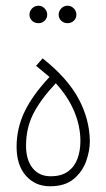

<svg xmlns="http://www.w3.org/2000/svg" viewBox="-20 -650 372 671"><path d="M155 1Q103 1 70.5 -36Q38 -73 38 -137Q38 -202 66 -260Q94 -318 153 -381L106 -420L129 -446Q215 -378 254 -306Q293 -234 294 -157Q294 -123 281 -86.5Q268 -50 237.5 -24.5Q207 1 155 1ZM157 -34Q195 -34 218 -51Q241 -68 251 -96Q261 -124 261 -157Q261 -209 239.5 -260.5Q218 -312 175 -359Q123 -304 97 -253.5Q71 -203 71 -141Q71 -91 94 -62.5Q117 -34 157 -34ZM216 -569Q203 -569 194 -577.5Q185 -586 185 -599Q185 -611 194 -620.5Q203 -630 216 -630Q229 -630 238 -620.5Q247 -611 247 -599Q247 -586 238 -577.5Q229 -569 216 -569ZM115 -569Q101 -569 92 -577.5Q83 -586 83 -599Q83 -611 92 -620.5Q101 -630 115 -630Q127 -630 136 -620.5Q145 -611 145 -599Q145 -586 136 -577.5Q127 -569 115 -569Z"/></svg>

Font: Noto Sans Arabic UI XCn XLt
Style: Regular
Weight: 200
Width: 2
Designer: Monotype Design Team, Nadine Chahine and Nizar Qandah
Foundry: Monotype Imaging Inc.
Version: Version 2.010; ttfautohint (v1.8.4.7-5d5b)